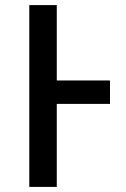

<svg xmlns="http://www.w3.org/2000/svg" viewBox="-20 -734 495 754"><path d="M95 0V-714H203V-418H412V-326H203V0Z"/></svg>

Font: Noto Sans Medium
Style: Regular
Weight: 500
Designer: Monotype Design Team
Foundry: Monotype Imaging Inc.
Version: Version 2.007